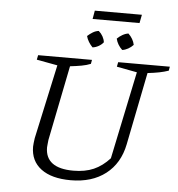

<svg xmlns="http://www.w3.org/2000/svg" viewBox="-61 -978 968 1044"><g transform="rotate(5 423.5 -456.0)"><path d="M363 9Q259 9 201.5 -34Q144 -77 144 -155Q144 -164 145.5 -175Q147 -186 149 -202L237 -607L123 -628L128 -653H422L418 -631Q396 -622 368.5 -617Q341 -612 306 -608L224 -199Q223 -185 221.5 -175Q220 -165 220 -158Q220 -101 258.5 -72.5Q297 -44 373 -44Q437 -44 484 -64.5Q531 -85 571 -129L671 -607L560 -628L565 -653H847L843 -631Q820 -623 792.5 -617.5Q765 -612 729 -608L650 -212Q629 -107 554 -49Q479 9 363 9ZM406 -875 414 -921H671L662 -875ZM419 -721Q407 -733 397.5 -748.5Q388 -764 384 -780Q397 -792 412.5 -801.5Q428 -811 445 -813Q459 -801 467.5 -785.5Q476 -770 478 -754Q468 -741 452 -732Q436 -723 419 -721ZM581 -721Q568 -733 559 -748Q550 -763 546 -780Q558 -792 574.5 -801.5Q591 -811 607 -813Q620 -801 629 -785.5Q638 -770 641 -754Q629 -741 613 -732Q597 -723 581 -721Z"/></g></svg>

Font: Piazzolla Thin Light
Style: Italic
Weight: 300
Italic angle: -11.3°
Version: Version 2.005